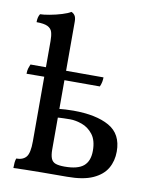

<svg xmlns="http://www.w3.org/2000/svg" viewBox="-82 -779 675 844"><g transform="rotate(10 255.5 -357.0)"><path d="M36 3Q36 -11 37 -21Q38 -31 41 -40Q71 -40 85.5 -57.5Q100 -75 100 -127V-575Q100 -599 95.5 -614.5Q91 -630 75 -638Q59 -646 25 -646Q25 -657 27 -666Q29 -675 34 -683Q49 -683 76.5 -688Q104 -693 130 -701Q156 -709 168 -717Q177 -714 183.5 -705Q190 -696 190 -677V-107Q190 -81 196 -66.5Q202 -52 216.5 -47Q231 -42 256 -42Q315 -42 341 -64Q367 -86 367 -132Q367 -179 346.5 -205Q326 -231 297.5 -241Q269 -251 245 -251Q237 -251 216 -250.5Q195 -250 180 -248V-287Q199 -289 217.5 -290Q236 -291 252 -291Q354 -291 412.5 -258Q471 -225 471 -147Q471 -105 452 -72Q433 -39 390 -19.5Q347 0 275 0Q206 0 162 0.5Q118 1 89 1.5Q60 2 36 3ZM21 -415Q21 -429 24 -439Q27 -449 31 -458H357Q357 -448 355 -437.5Q353 -427 348 -416Q338 -416 308.5 -416Q279 -416 239 -416Q199 -416 157 -416Q115 -416 78.5 -415.5Q42 -415 21 -415Z"/></g></svg>

Font: Vollkorn
Style: Regular
Weight: 400
Designer: Friedrich Althausen
Foundry: Friedrich Althausen
Version: Version 5.001